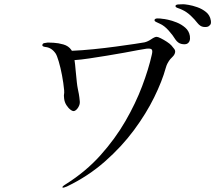

<svg xmlns="http://www.w3.org/2000/svg" viewBox="-20 -891 1040 907"><path d="M976 -794Q978 -780 973.5 -774.5Q969 -769 964 -766Q955 -762 940.5 -764Q926 -766 913 -782Q900 -799 881 -817Q862 -835 840 -845Q832 -849 820 -853Q808 -857 809 -863Q810 -869 821.5 -870Q833 -871 846 -871Q852 -871 870.5 -868Q889 -865 912 -857Q935 -849 953.5 -834Q972 -819 976 -794ZM748 -802Q754 -802 773 -798Q792 -794 814.5 -785Q837 -776 855 -760.5Q873 -745 877 -721Q881 -693 863 -684Q853 -680 837 -683.5Q821 -687 809 -704Q797 -724 776.5 -747Q756 -770 735 -779Q727 -783 718 -787Q709 -791 710 -797Q712 -804 725 -804Q738 -804 748 -802ZM720 -717Q726 -717 740 -710Q754 -703 768.5 -693.5Q783 -684 790 -676Q797 -668 803 -660Q809 -652 807 -643Q805 -632 794 -621.5Q783 -611 778 -603Q775 -598 771 -591Q767 -584 763 -570Q746 -508 708.5 -431.5Q671 -355 613 -276.5Q555 -198 475.5 -128Q396 -58 296 -10Q291 -8 283.5 -5.5Q276 -3 275 -6Q273 -10 291 -21Q385 -80 454.5 -157.5Q524 -235 572.5 -319Q621 -403 651.5 -484Q682 -565 697 -632Q702 -652 696.5 -657.5Q691 -663 672 -661Q662 -660 633.5 -654.5Q605 -649 566.5 -642Q528 -635 485 -628Q442 -621 402 -615Q362 -609 332 -607Q335 -588 337 -562Q339 -536 343 -502Q345 -484 347.5 -472Q350 -460 352.5 -447Q355 -434 357 -411Q358 -398 350 -384.5Q342 -371 332 -367Q325 -364 314 -372Q303 -380 294 -394Q285 -408 283 -425Q281 -442 282.5 -446Q284 -450 283 -465Q280 -498 273 -535Q266 -572 257.5 -600.5Q249 -629 243 -638Q224 -666 195 -669Q179 -671 180 -678Q181 -686 189.5 -687.5Q198 -689 206 -690Q211 -690 233 -689Q255 -688 279.5 -681Q304 -674 317 -655Q319 -653 319 -651Q366 -653 421 -658.5Q476 -664 527.5 -671Q579 -678 616 -683.5Q653 -689 663 -691Q679 -695 695 -706Q711 -717 720 -717Z"/></svg>

Font: Shippori Mincho TTF
Style: Regular
Weight: 400
Version: Version 2.100